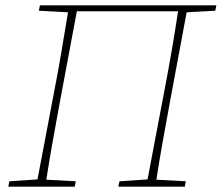

<svg xmlns="http://www.w3.org/2000/svg" viewBox="-20 -697 828 717"><path d="M11 0 15 -20 120 -27 184 -364Q198 -435 210 -507.5Q222 -580 234 -651L125 -657L129 -677H788L784 -657L677 -651L614 -313Q601 -242 588 -170Q575 -98 564 -26L674 -20L670 0H422L426 -20L531 -27L595 -364Q609 -437 621.5 -509.5Q634 -582 645 -655H267L203 -313Q190 -242 177 -170Q164 -98 153 -26L263 -20L259 0Z"/></svg>

Font: Source Serif Pro ExtraLight
Style: Italic
Weight: 200
Italic angle: -12°
Designer: Frank Grießhammer
Foundry: Adobe Systems Incorporated
Version: Version 3.001;hotconv 1.0.111;makeotfexe 2.5.65597